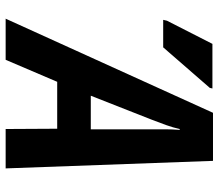

<svg xmlns="http://www.w3.org/2000/svg" viewBox="-66 -690 756 663"><g transform="rotate(90 311.5 -358.0)"><path d="M44 0 369 -716H535L561 0H425L424 -178H262L186 0ZM310 -294H426V-501Q426 -526 426 -550.5Q426 -575 428 -601H425Q420 -578 411.5 -554.5Q403 -531 393 -505ZM48 -544 51 -557 131 -714H285L283 -705L143 -544Z"/></g></svg>

Font: Noto Sans Condensed
Style: Bold Italic
Weight: 700
Width: 3
Italic angle: -12°
Designer: Monotype Design Team
Foundry: Monotype Imaging Inc.
Version: Version 2.013; ttfautohint (v1.8.4.7-5d5b)